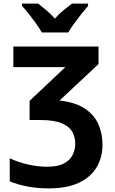

<svg xmlns="http://www.w3.org/2000/svg" viewBox="-20 -804 640 1064"><path d="M250 240Q189 240 135 230Q81 220 34 201V73Q82 96 137.5 108Q193 120 239 120Q300 120 334 102Q368 84 382.5 54.5Q397 25 397 -8Q397 -45 380 -74.5Q363 -104 320.5 -121.5Q278 -139 202 -139H144V-245L342 -432H54V-546H526V-449L310 -247Q398 -237 450 -202.5Q502 -168 525 -116Q548 -64 548 -1Q548 67 516 122Q484 177 418 208.5Q352 240 250 240ZM212 -624Q200 -645 180.5 -672.5Q161 -700 140 -726.5Q119 -753 102 -771V-784H191Q212 -768 236.5 -747.5Q261 -727 284 -701Q308 -728 332.5 -748Q357 -768 379 -784H468V-771Q452 -753 431 -726.5Q410 -700 390.5 -673Q371 -646 358 -624Z"/></svg>

Font: Noto Sans Mono
Style: Bold
Weight: 700
Designer: Monotype Design Team
Foundry: Monotype Imaging Inc.
Version: Version 2.014